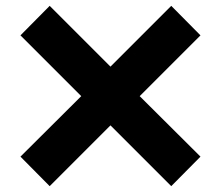

<svg xmlns="http://www.w3.org/2000/svg" viewBox="-20 -679 756 657"><path d="M50 -143 258 -350 50 -558 150 -659 358 -451 566 -659 666 -558 458 -350 666 -143 566 -42 358 -250 150 -42Z"/></svg>

Font: Stalin One
Style: Regular
Weight: 400
Designer: Jovanny Lemonad
Foundry: Alexey Maslov, Jovanny Lemonad
Version: Version 3.002; ttfautohint (v0.91) -l 8 -r 50 -G 200 -x 0 -w